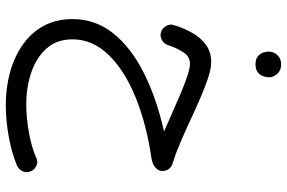

<svg xmlns="http://www.w3.org/2000/svg" viewBox="-188 -520 1015 680"><g transform="rotate(90 320.0 -179.5)"><path d="M162.3 -624.1Q162.3 -613.4 165.6 -603.6Q169.4 -592.9 179.1 -584.6Q188.8 -576.4 207 -576.4Q225.2 -576.4 235.3 -584.2Q245.3 -592.1 249.2 -603.1Q253.2 -614 253.2 -623.5Q253.2 -636 246 -647.2Q240.5 -655.8 230.8 -661.5Q221.2 -667.2 207.4 -667.2Q187 -667.2 174.6 -653.9Q162.3 -640.6 162.3 -624.1ZM198.3 -419.5Q164.6 -419.5 139.2 -401.6Q113.8 -383.6 96.5 -353.5Q79.2 -323.4 68.2 -286.8Q63.8 -272.4 72.2 -258.8Q80.6 -245.2 94.4 -241.5Q109.1 -237.5 122.5 -245.6Q135.9 -253.7 139.7 -267.8Q150.2 -299.5 165.3 -321.9Q180.3 -344.3 205.6 -344.3Q221.2 -344.3 250.1 -334.5Q279 -324.7 314 -309.9Q349 -295 383.6 -279.5Q418.3 -264 445 -252.5Q324.5 -225.1 235.1 -179.5Q145.8 -134 96.4 -71.1Q47.1 -8.2 47.1 71.8Q47.1 130.1 71.4 174.3Q95.7 218.6 138 248.1Q180.3 277.7 235.1 292.8Q289.9 308 351.1 308Q404.1 308 461.5 297.9Q518.9 287.9 566.5 268.1Q580.3 261.8 586.2 247.8Q592.2 233.8 586.3 220Q582.7 210.6 574.6 204.4Q566.5 198.3 556.8 196.8Q547.1 195.3 538.1 200.4Q500.6 216.7 448.9 226.1Q397.1 235.5 348.3 235.5Q287.7 235.5 235.4 217.5Q183 199.5 150.9 163.2Q118.8 127 118.8 71.8Q118.8 1.3 173.5 -55.6Q228.1 -112.5 324.2 -151.7Q420.2 -190.9 544.7 -208.7Q562.2 -212.3 573.6 -222.5Q585.1 -232.6 585.1 -247.3Q585.1 -257.9 578.6 -268.6Q572.2 -279.2 553.7 -284.4Q519 -295.2 479.7 -312.2Q440.4 -329.2 400.5 -347.8Q360.6 -366.3 322.9 -382.6Q285.2 -398.9 253.2 -409.2Q221.3 -419.5 198.3 -419.5Z"/></g></svg>

Font: Mikhak VF
Style: Regular
Weight: 100
Designer: Amin Abedi
Version: Version 3.001